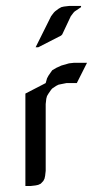

<svg xmlns="http://www.w3.org/2000/svg" viewBox="-20 -622 363 642"><path d="M64.9 0V-309.1L132.8 -344.2L137.2 -359.9L142.1 -369.1L150.9 -381.8L154.8 -387.2L168 -395L185.1 -402.8L210.9 -410.2L228 -412.1H271L236.8 -344.2H202.1L185.1 -340.8L175.8 -338.9L168 -335L154.8 -326.2L150.9 -321.8L142.1 -309.1L137.2 -300.8L134.8 -292L132.8 -273.9V-50.8L130.9 -34.2L128.9 -24.9L125 -17.1L116.2 -7.8L107.9 -3.9L99.1 -2L82 0ZM99.1 -463.9 150.9 -567.9 160.2 -580.1 164.1 -584 175.8 -592.8 185.1 -598.1 193.8 -600.1 210.9 -602.1H251V-598.1L243.2 -592.8L230 -584L226.1 -580.1L216.8 -567.9L188 -506.8L184.1 -502.9L107.9 -463.9Z"/></svg>

Font: Petahja
Style: Regular
Weight: 400
Designer: T. Christopher White
Version: Version 1.1